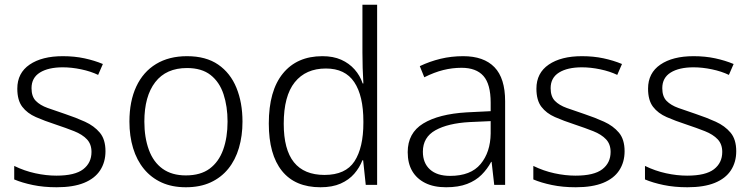

<svg xmlns="http://www.w3.org/2000/svg" viewBox="-20 -780 3172 810"><path d="M425 -142Q425 -96 402.5 -61.5Q380 -27 334.5 -8.5Q289 10 219 10Q164 10 118.5 0.5Q73 -9 40 -23V-80Q83 -59 129 -49Q175 -39 218 -39Q296 -39 331 -66Q366 -93 366 -139Q366 -172 346.5 -192.5Q327 -213 293 -226.5Q259 -240 214 -255Q168 -270 131.5 -286Q95 -302 74 -329.5Q53 -357 53 -406Q53 -472 105 -507.5Q157 -543 245 -543Q294 -543 336 -534Q378 -525 414 -510L394 -464Q363 -479 322.5 -487.5Q282 -496 245 -496Q184 -496 148.5 -474Q113 -452 113 -408Q113 -373 131 -354.5Q149 -336 181 -324.5Q213 -313 255 -299Q300 -284 338.5 -266.5Q377 -249 401 -220.5Q425 -192 425 -142Z M1003 -267Q1003 -207 988 -156Q973 -105 943 -68Q913 -31 868.5 -10.5Q824 10 764 10Q706 10 662 -10Q618 -30 587.5 -67Q557 -104 541.5 -155Q526 -206 526 -267Q526 -353 555 -415Q584 -477 638.5 -510Q693 -543 769 -543Q849 -543 900.5 -507.5Q952 -472 977.5 -409.5Q1003 -347 1003 -267ZM589 -267Q589 -200 608 -148Q627 -96 666 -68Q705 -40 764 -40Q826 -40 864.5 -68.5Q903 -97 921.5 -148.5Q940 -200 940 -267Q940 -331 923 -382.5Q906 -434 868.5 -463.5Q831 -493 769 -493Q681 -493 635 -433.5Q589 -374 589 -267Z M1332 10Q1225 10 1169.5 -59Q1114 -128 1114 -259Q1114 -397 1173.5 -470Q1233 -543 1340 -543Q1386 -543 1419.5 -528Q1453 -513 1476 -487Q1499 -461 1510 -428H1513Q1511 -460 1510 -493Q1509 -526 1509 -558V-760H1571V0H1523L1512 -104H1509Q1497 -73 1474.5 -47Q1452 -21 1417 -5.5Q1382 10 1332 10ZM1349 -42Q1438 -42 1475.5 -99.5Q1513 -157 1513 -262V-268Q1513 -376 1474.5 -433.5Q1436 -491 1355 -491Q1270 -491 1223.5 -433Q1177 -375 1177 -258Q1177 -149 1220 -95.5Q1263 -42 1349 -42Z M1934 -543Q2021 -543 2066 -496.5Q2111 -450 2111 -353V0H2065L2054 -97H2052Q2036 -67 2011.5 -42.5Q1987 -18 1950.5 -4Q1914 10 1862 10Q1810 10 1774 -8Q1738 -26 1719 -58.5Q1700 -91 1700 -138Q1700 -219 1765.5 -259Q1831 -299 1949 -306L2050 -311V-347Q2050 -425 2019.5 -459.5Q1989 -494 1927 -494Q1888 -494 1850 -484.5Q1812 -475 1770 -454L1751 -501Q1793 -521 1838.5 -532Q1884 -543 1934 -543ZM1961 -265Q1870 -260 1817 -230.5Q1764 -201 1764 -140Q1764 -92 1794 -65Q1824 -38 1879 -38Q1966 -38 2007.5 -88Q2049 -138 2050 -217V-269Z M2615 -142Q2615 -96 2592.5 -61.5Q2570 -27 2524.5 -8.5Q2479 10 2409 10Q2354 10 2308.5 0.5Q2263 -9 2230 -23V-80Q2273 -59 2319 -49Q2365 -39 2408 -39Q2486 -39 2521 -66Q2556 -93 2556 -139Q2556 -172 2536.5 -192.5Q2517 -213 2483 -226.5Q2449 -240 2404 -255Q2358 -270 2321.5 -286Q2285 -302 2264 -329.5Q2243 -357 2243 -406Q2243 -472 2295 -507.5Q2347 -543 2435 -543Q2484 -543 2526 -534Q2568 -525 2604 -510L2584 -464Q2553 -479 2512.5 -487.5Q2472 -496 2435 -496Q2374 -496 2338.5 -474Q2303 -452 2303 -408Q2303 -373 2321 -354.5Q2339 -336 2371 -324.5Q2403 -313 2445 -299Q2490 -284 2528.5 -266.5Q2567 -249 2591 -220.5Q2615 -192 2615 -142Z M3086 -142Q3086 -96 3063.5 -61.5Q3041 -27 2995.5 -8.5Q2950 10 2880 10Q2825 10 2779.5 0.5Q2734 -9 2701 -23V-80Q2744 -59 2790 -49Q2836 -39 2879 -39Q2957 -39 2992 -66Q3027 -93 3027 -139Q3027 -172 3007.5 -192.5Q2988 -213 2954 -226.5Q2920 -240 2875 -255Q2829 -270 2792.5 -286Q2756 -302 2735 -329.5Q2714 -357 2714 -406Q2714 -472 2766 -507.5Q2818 -543 2906 -543Q2955 -543 2997 -534Q3039 -525 3075 -510L3055 -464Q3024 -479 2983.5 -487.5Q2943 -496 2906 -496Q2845 -496 2809.5 -474Q2774 -452 2774 -408Q2774 -373 2792 -354.5Q2810 -336 2842 -324.5Q2874 -313 2916 -299Q2961 -284 2999.5 -266.5Q3038 -249 3062 -220.5Q3086 -192 3086 -142Z"/></svg>

Font: Noto Sans Hebrew Thin Light
Style: Regular
Weight: 300
Version: Version 3.001